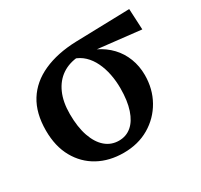

<svg xmlns="http://www.w3.org/2000/svg" viewBox="-114 -641 840 802"><g transform="rotate(-30 306.5 -240.5)"><path d="M272 14Q203 14 150 -15Q97 -44 66.5 -98.5Q36 -153 36 -229Q36 -313 71 -369Q106 -425 172.5 -455Q239 -485 330 -488L591 -495L596 -394L337 -423L309 -429Q262 -426 228 -403Q194 -380 175.5 -338.5Q157 -297 157 -239Q157 -176 172.5 -131.5Q188 -87 215.5 -63.5Q243 -40 280 -40Q315 -40 340.5 -61.5Q366 -83 380 -125Q394 -167 394 -227Q394 -262 387.5 -295Q381 -328 367.5 -356Q354 -384 333.5 -403.5Q313 -423 284 -432L300 -443Q349 -437 388 -418Q427 -399 454 -370.5Q481 -342 495.5 -304.5Q510 -267 510 -224Q510 -157 479.5 -103Q449 -49 395.5 -17.5Q342 14 272 14Z"/></g></svg>

Font: Source Serif 4 18pt SemiBold
Style: Regular
Weight: 600
Designer: Frank Grießhammer
Foundry: Adobe Systems Incorporated
Version: Version 4.004;hotconv 1.0.116;makeotfexe 2.5.65601